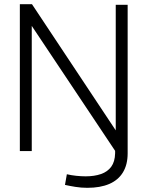

<svg xmlns="http://www.w3.org/2000/svg" viewBox="-20 -723 706 919"><path d="M75 0V-703H133L534 -99V-700H591V11Q591 65 568.5 102Q546 139 503 157.5Q460 176 398 176Q369 176 341 171.5Q313 167 291 162L300 111Q321 116 345 118.5Q369 121 390 121Q432 121 463.5 110Q495 99 512.5 75Q530 51 531 11V-1L132 -599V0Z"/></svg>

Font: Georama ExtraCondensed Thin Light
Style: Regular
Weight: 300
Version: Version 1.001